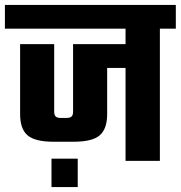

<svg xmlns="http://www.w3.org/2000/svg" viewBox="-40 -656 737 783"><path d="M677 -636V-539H612V0H472V-379H397V-191Q397 -130 366.5 -104Q336 -78 261 -78H178Q103 -78 72.5 -104Q42 -130 42 -191V-476H181V-201Q181 -186 187.5 -180.5Q194 -175 208 -175H231Q245 -175 251.5 -180.5Q258 -186 258 -201V-476H472V-539H-20V-636ZM170 107V-9H277V107Z"/></svg>

Font: Teko SemiBold
Style: Regular
Weight: 600
Designer: Manushi Parikh, Jonny Pinhorn
Foundry: Indian Type Foundry
Version: Version 1.106;PS 1.0;hotconv 1.0.78;makeotf.lib2.5.61930; tt